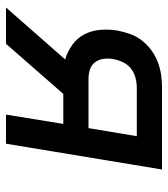

<svg xmlns="http://www.w3.org/2000/svg" viewBox="20 -580 560 640"><g transform="rotate(90 300.0 -260.0)"><path d="M5 0 178 -197Q152 -205 129.5 -221Q107 -237 94.5 -261Q82 -285 79.5 -314Q77 -343 82 -372Q86 -393 93.5 -414Q101 -435 115 -453Q129 -471 147.5 -484.5Q166 -498 187 -506Q208 -514 229.5 -517Q251 -520 272 -520H545L459 0H362L393 -191H293L126 0ZM242 -275H407L434 -436H272Q256 -436 239 -431.5Q222 -427 208.5 -416.5Q195 -406 187.5 -390Q180 -374 177 -358Q174 -342 176 -326Q178 -310 187 -297.5Q196 -285 211 -280Q226 -275 242 -275Z"/></g></svg>

Font: Iosevka Md Ex Obl
Style: Regular
Weight: 500
Width: 7
Italic angle: -9°
Monospace: yes
Designer: Belleve Invis
Foundry: Belleve Invis
Version: Version 32.5.0; ttfautohint (v1.8.4)